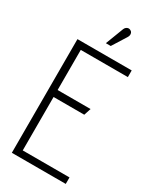

<svg xmlns="http://www.w3.org/2000/svg" viewBox="-222 -955 848 1024"><g transform="rotate(30 202.5 -443.0)"><path d="M267 -843Q272 -851 273 -858Q274 -865 271.5 -872Q269 -879 261 -883Q254 -887 247 -886Q240 -885 234 -880Q228 -875 225 -867L183 -757H213ZM41 0H373V-40H85V-369H274L288 -412H85V-659H375V-700H41Z"/></g></svg>

Font: Advent Pro Light
Style: Regular
Weight: 300
Version: Version 3.000